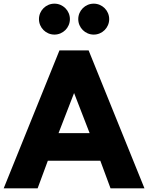

<svg xmlns="http://www.w3.org/2000/svg" viewBox="-46 -1024 805 1044"><path d="M-25.9 0H158.6L214.1 -150H499.5L555 0H739.5L435.9 -750H277.3ZM250 -835.9C296.4 -835.9 334.1 -873.6 334.1 -920C334.1 -966.4 296.4 -1004.1 250 -1004.1C203.6 -1004.1 165.9 -966.4 165.9 -920C165.9 -873.6 203.6 -835.9 250 -835.9ZM379.5 -920C379.5 -873.6 417.3 -835.9 463.6 -835.9C510 -835.9 547.7 -873.6 547.7 -920C547.7 -966.4 510 -1004.1 463.6 -1004.1C417.3 -1004.1 379.5 -966.4 379.5 -920ZM272.3 -300 356.8 -518.2 441.4 -300Z"/></svg>

Font: Spartan MB ExtBd
Style: Regular
Weight: 800
Designer: Matt Bailey, Mirko Velimirovic
Foundry: Matt Bailey
Version: Version 1.005